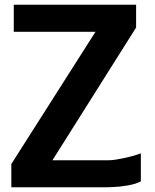

<svg xmlns="http://www.w3.org/2000/svg" viewBox="-20 -790 656 810"><path d="M574.2 -143.1V-24.9Q553.7 -13.7 518.6 -7.6Q483.4 -1.5 458 -1L433.1 0H27.8V-98.1L382.8 -655.8H38.1V-770H554.2V-673.8L201.2 -113.8H435.1Q441.9 -113.8 454.1 -114.7Q466.3 -115.7 502.7 -123Q539.1 -130.4 574.2 -143.1Z"/></svg>

Font: Junction Bold
Style: Bold
Weight: 700
Designer: Caroline Hadilaksono
Foundry: Caroline Hadilaksono
Version: Version 001.001